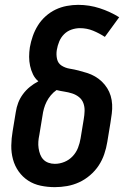

<svg xmlns="http://www.w3.org/2000/svg" viewBox="-20 -763 540 791"><path d="M206 8Q176 8 147.5 2Q119 -4 96 -19Q73 -34 57 -56.5Q41 -79 33.5 -106.5Q26 -134 26.5 -163.5Q27 -193 32 -222L45 -301Q48 -321 55 -339.5Q62 -358 74.5 -375Q87 -392 103 -405Q119 -418 138 -428Q124 -440 116 -456.5Q108 -473 104 -491.5Q100 -510 100 -529Q100 -548 103 -568Q107 -591 115 -614Q123 -637 136 -658Q149 -679 168 -696Q187 -713 209 -723.5Q231 -734 255 -738.5Q279 -743 302 -743Q348 -743 391 -729Q434 -715 471 -692L412 -611Q389 -626 363.5 -636.5Q338 -647 309 -647Q292 -647 274.5 -641Q257 -635 244 -622Q231 -609 224 -592Q217 -575 214 -557Q211 -538 215 -520Q219 -502 234 -492.5Q249 -483 267.5 -480Q286 -477 303.5 -472.5Q321 -468 338.5 -462.5Q356 -457 371.5 -448Q387 -439 399.5 -427Q412 -415 421.5 -400Q431 -385 436 -368Q441 -351 442 -332.5Q443 -314 440.5 -295Q438 -276 435 -257L422 -178Q418 -153 409.5 -128Q401 -103 386.5 -81Q372 -59 351 -41Q330 -23 306 -12Q282 -1 256.5 3.5Q231 8 206 8ZM206 -88Q226 -88 245.5 -96Q265 -104 279.5 -119.5Q294 -135 301.5 -154.5Q309 -174 312 -193L325 -272Q328 -289 328.5 -306Q329 -323 323.5 -338Q318 -353 305.5 -363Q293 -373 277.5 -378Q262 -383 245.5 -385.5Q229 -388 213 -392Q200 -383 189.5 -370.5Q179 -358 172 -344Q165 -330 161 -315.5Q157 -301 155 -286L142 -207Q139 -193 138 -179.5Q137 -166 139 -152.5Q141 -139 145.5 -127Q150 -115 158.5 -106Q167 -97 179.5 -92.5Q192 -88 206 -88Z"/></svg>

Font: Iosevka SS04 Oblique
Style: Bold
Weight: 700
Italic angle: -9°
Monospace: yes
Designer: Belleve Invis
Foundry: Belleve Invis
Version: Version 19.0.0; ttfautohint (v1.8.4)